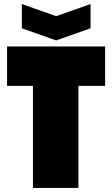

<svg xmlns="http://www.w3.org/2000/svg" viewBox="-20 -930 555 950"><path d="M143 0V-505H15V-700H500V-505H368V0ZM428 -910V-790L258 -730L88 -790V-910L258 -850Z"/></svg>

Font: Tektur SemiCondensed Black
Style: Regular
Weight: 900
Width: 4
Designer: Adam Jagosz
Foundry: Adam Jagosz
Version: Version 1.005;gftools[0.9.30]